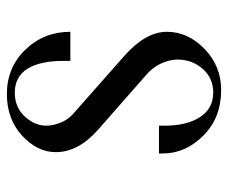

<svg xmlns="http://www.w3.org/2000/svg" viewBox="-73 -604 673 567"><g transform="rotate(-90 263.5 -320.5)"><path d="M453.1 -449.2H367.2V-468.8Q367.2 -539.1 343.8 -576.2Q320.3 -613.3 273.4 -613.3Q230.5 -613.3 203.1 -584Q175.8 -554.7 175.8 -519.5Q175.8 -500 185.5 -476.6Q195.3 -453.1 214.8 -437.5L382.8 -289.1Q418 -257.8 435.5 -226.6Q453.1 -195.3 453.1 -164.1Q453.1 -101.6 402.3 -52.7Q351.6 -3.9 281.2 -3.9Q199.2 -3.9 146.5 -56.6Q93.8 -109.4 93.8 -175.8V-187.5H175.8V-171.9Q175.8 -105.5 201.2 -66.4Q226.6 -27.3 273.4 -27.3Q316.4 -27.3 343.8 -58.6Q371.1 -89.8 371.1 -132.8Q371.1 -156.2 359.4 -181.6Q347.7 -207 324.2 -226.6L164.1 -367.2Q97.7 -425.8 97.7 -492.2Q97.7 -546.9 146.5 -591.8Q195.3 -636.7 269.5 -636.7Q347.7 -636.7 400.4 -582Q453.1 -527.3 453.1 -449.2Z"/></g></svg>

Font: 和音 by 宁静之雨，公众号njzyshare
Style: Regular
Weight: 400
Designer: Steve Matteson
Foundry: Ascender Corporation
Version: Version 6.00;June 8, 2018;FontCreator 11.0.0.2388 32-bit